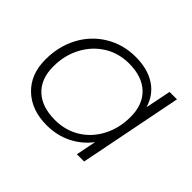

<svg xmlns="http://www.w3.org/2000/svg" viewBox="-110 -660 841 841"><g transform="rotate(45 310.5 -240.0)"><path d="M572 -480 477 0H432L451 -94Q416 -48 364 -22Q312 4 248 4Q155 4 98 -50Q41 -104 41 -196Q41 -278 76 -343.5Q111 -409 173.5 -446.5Q236 -484 313 -484Q387 -484 436 -452Q485 -420 502 -361L526 -480ZM483 -282Q483 -358 438.5 -400.5Q394 -443 313 -443Q248 -443 197 -411Q146 -379 116.5 -323.5Q87 -268 87 -199Q87 -122 132 -80Q177 -38 258 -38Q322 -38 373 -69Q424 -100 453.5 -156Q483 -212 483 -282Z"/></g></svg>

Font: Montserrat Ace
Style: Light Italic
Weight: 300
Italic angle: -11.3°
Designer: Julieta Ulanovsky
Foundry: Julieta Ulanovsky
Version: Version 1